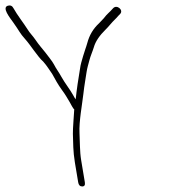

<svg xmlns="http://www.w3.org/2000/svg" viewBox="-91 -698 615 692"><path d="M214.8 -41 201.5 -120.8C196.2 -152.4 197.3 -187 195.5 -218.9C193.3 -259.3 205.5 -323.9 209.5 -359.5C213.3 -393.8 217 -409.9 220.8 -437C223.2 -453.8 227.7 -466.7 231.4 -481.5C235.1 -496.2 242.9 -513.3 247.3 -528C253.1 -548.5 267.4 -569.8 290.1 -592C295.5 -597.3 301.2 -603.5 307 -610.5C317.5 -623.1 325.9 -629.6 335.4 -641L342.2 -648C355.3 -662 329.8 -683.3 316.4 -668C301.8 -651.3 296 -649.4 282.9 -632C276.7 -625.3 271 -619.3 265.9 -614C244.4 -594.2 230.9 -570.5 223.6 -543C219.5 -527.8 212.6 -510.9 208.6 -496C204.4 -480.5 199.4 -467.1 197.2 -449C191.9 -418.5 185 -372.3 181.8 -340C180.2 -341.7 176.9 -347 172 -356.1C162.7 -373.4 142.2 -399.4 130.6 -420.6C120.5 -439.1 111.6 -449.6 103.4 -465.9C98.1 -476.7 79.1 -499.6 72.3 -509C61.8 -522.3 48.5 -537.1 37.9 -553C26.4 -570.2 17.7 -576.9 7.8 -593C-3.6 -611.5 -30.1 -645.6 -42.2 -668C-46.7 -676.9 -53.4 -680 -62.4 -677.5C-85.1 -671 -56.7 -635.8 -42.7 -616.3C-21.4 -586.6 -19.5 -578.1 -0.9 -557.7C18.7 -536.2 45.5 -492.5 64.8 -476C80 -458.7 85.2 -448 96.9 -432C108.6 -411.2 116.4 -395.5 132.3 -373.6C147.6 -352.8 149.6 -347 160.2 -330C163.9 -324.2 171.8 -306.7 176.6 -304C176.1 -291.1 171.1 -232.2 171.7 -215.7C172.9 -183.2 172.1 -153 178.8 -113L190.8 -41C192.4 -31 197.3 -26 205.3 -26C213.3 -26 216.4 -31 214.8 -41Z"/></svg>

Font: MewTooHand
Style: CondLta
Weight: 400
Designer: Mew Too, Robert Jablonski
Version: Version 0.77